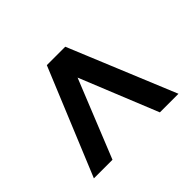

<svg xmlns="http://www.w3.org/2000/svg" viewBox="-113 -797 825 825"><g transform="rotate(-45 300.0 -384.5)"><path d="M43 -141 244 -628H356L557 -141H444L263 -587H336L156 -141Z"/></g></svg>

Font: Mulish ExtraLight ExtraBold
Style: Regular
Weight: 800
Version: Version 3.603